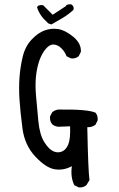

<svg xmlns="http://www.w3.org/2000/svg" viewBox="-20 -838 540 871"><path d="M337 12 317 2Q299 -35 306 -84Q269 -64 229 -70Q189 -76 140.5 -127.5Q92 -179 82 -255Q72 -331 68.5 -386Q65 -441 68.5 -487.5Q72 -534 83 -580.5Q94 -627 123 -658Q152 -689 182.5 -700Q213 -711 244.5 -706Q276 -701 312.5 -671Q349 -641 347 -603L337 -583Q323 -571 302 -573L282 -583Q274 -604 258 -619.5Q242 -635 223.5 -636Q205 -637 187.5 -616Q170 -595 159 -564.5Q148 -534 143.5 -494Q139 -454 143.5 -402.5Q148 -351 154 -288.5Q160 -226 181.5 -192.5Q203 -159 223.5 -151Q244 -143 262 -151Q280 -159 290 -183.5Q300 -208 298 -265L244 -263Q228 -265 217 -274Q205 -288 207 -310L217 -329Q229 -339 244 -341Q376 -343 413 -327Q425 -313 423 -292L413 -272Q397 -260 376 -261Q380 -61 386 -21L372 2Q358 14 337 12ZM213 -727 199 -732 193 -738Q160 -767 148 -805L152 -811Q162 -817 176 -814L219 -771L280 -811V-814Q290 -820 304 -818Q318 -808 313 -793Q290 -772 264 -756.5Q238 -741 213 -727Z"/></svg>

Font: NaniFont Regular
Style: Regular
Weight: 400
Designer: Nanigashitei
Version: Version 1.036